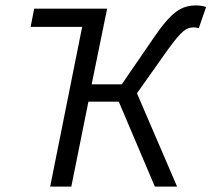

<svg xmlns="http://www.w3.org/2000/svg" viewBox="-20 -688 780 708"><path d="M165 0H243L306 -313H418L551 0H633L485 -344L599 -505C650 -575 667 -587 694 -587C701 -587 707 -586 713 -584L740 -662C731 -666 714 -668 704 -668C649 -668 613 -646 545 -546L429 -377H318L375 -656H106L93 -589H283Z"/></svg>

Font: Source Sans Pro
Style: Italic
Weight: 400
Italic angle: -11°
Designer: Paul D. Hunt
Foundry: Adobe Systems Incorporated
Version: Version 3.006;hotconv 1.0.111;makeotfexe 2.5.65597